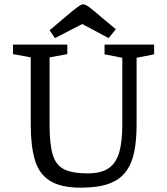

<svg xmlns="http://www.w3.org/2000/svg" viewBox="-20 -854 772 887"><path d="M355 13Q260 13 209.5 -19.5Q159 -52 140.5 -117Q122 -182 122 -278V-589L40 -604V-648H291V-604L209 -589V-278Q209 -189 223.5 -140Q238 -91 276 -72Q314 -53 385 -53Q449 -53 483.5 -78Q518 -103 531.5 -152.5Q545 -202 545 -278V-587L463 -603V-648H692V-603L611 -587V-278Q611 -206 600 -152Q589 -98 561.5 -61Q534 -24 483.5 -5.5Q433 13 355 13ZM234 -678 209 -714 287 -780Q319 -807 337 -820.5Q355 -834 364 -834Q375 -834 393.5 -820Q412 -806 442 -780L515 -719L482 -678L360 -743Z"/></svg>

Font: Faustina Light
Style: Regular
Weight: 400
Version: Version 1.200